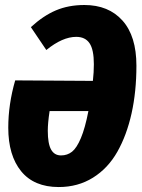

<svg xmlns="http://www.w3.org/2000/svg" viewBox="-20 -733 572 771"><path d="M318.8 -712.9Q416 -712.9 471.9 -650.4Q527.8 -587.9 527.8 -469.2Q527.8 -365.2 508.3 -277.6Q488.8 -189.9 451.2 -123.5Q413.6 -57.1 353.3 -19.5Q293 18.1 215.8 18.1Q116.7 18.1 64.9 -45.4Q13.2 -108.9 13.2 -220.2Q13.2 -314 41 -410.2L353 -408.2Q356.9 -442.9 356.9 -475.1Q356.9 -533.7 339.6 -559.3Q322.3 -585 286.1 -585Q231 -585 166 -532.2L104 -624Q153.8 -669.9 204.6 -691.4Q255.4 -712.9 318.8 -712.9ZM225.1 -108.9Q250.5 -108.9 269.3 -123.8Q288.1 -138.7 304.9 -178.7Q321.8 -218.8 335 -287.1H179.2Q171.9 -238.8 171.9 -208Q171.9 -156.2 185.1 -132.6Q198.2 -108.9 225.1 -108.9Z"/></svg>

Font: Fira Sans Compressed ExtraBold
Style: Italic
Weight: 800
Width: 3
Italic angle: -8°
Designer: Carrois Corporate & Edenspiekermann AG
Foundry: Carrois Corporate GbR & Edenspiekermann AG
Version: Version 4.203;PS 004.203;hotconv 1.0.88;makeotf.lib2.5.64775